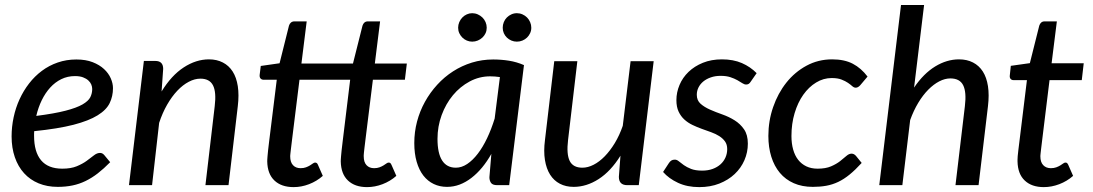

<svg xmlns="http://www.w3.org/2000/svg" viewBox="-20 -758 4474 786"><path d="M442.5 -397Q442.5 -364 429 -336Q415.5 -308 379.5 -285.8Q343.5 -263.5 280.8 -247.2Q218 -231 120 -221Q119.5 -216 119.5 -211.2Q119.5 -206.5 119.5 -202Q119.5 -136 148.2 -101.8Q177 -67.5 235 -67.5Q270.5 -67.5 294.5 -77.5Q318.5 -87.5 335.2 -99.8Q352 -112 364.5 -122Q377 -132 389.5 -132Q399.5 -132 407 -123L431 -94Q405 -67.5 380.5 -48.5Q356 -29.5 330.2 -17Q304.5 -4.5 276.8 1.2Q249 7 216.5 7Q173 7 138 -7.5Q103 -22 78.5 -49Q54 -76 40.8 -114.2Q27.5 -152.5 27.5 -199.5Q27.5 -239 35.8 -277.8Q44 -316.5 60 -351.5Q76 -386.5 99 -416.2Q122 -446 151.5 -468Q181 -490 216.5 -502.2Q252 -514.5 292.5 -514.5Q331 -514.5 359.2 -503.5Q387.5 -492.5 406 -475.2Q424.5 -458 433.5 -437.2Q442.5 -416.5 442.5 -397ZM287 -446.5Q256.5 -446.5 231 -434Q205.5 -421.5 185.5 -399.5Q165.5 -377.5 151 -347.8Q136.5 -318 128.5 -283.5Q203 -293 248.2 -304.8Q293.5 -316.5 317.8 -330.5Q342 -344.5 349.8 -360.2Q357.5 -376 357.5 -393.5Q357.5 -402.5 353.8 -411.8Q350 -421 341.5 -428.8Q333 -436.5 319.8 -441.5Q306.5 -446.5 287 -446.5Z M508 0 569 -508.5H616Q648 -508.5 648 -476L641.5 -383.5Q681.5 -449 732 -482Q782.5 -515 835.5 -515Q867.5 -515 892.2 -502.2Q917 -489.5 932.5 -465.2Q948 -441 953.5 -405.2Q959 -369.5 953.5 -323.5L915.5 0H821L859 -323.5Q866 -381 852 -408.5Q838 -436 800.5 -436Q777 -436 752.8 -423.2Q728.5 -410.5 706 -386.8Q683.5 -363 664.2 -329.5Q645 -296 631.5 -255L602.5 0Z M1074 -97Q1074 -100 1074.2 -104.8Q1074.5 -109.5 1075.2 -118.8Q1076 -128 1077.5 -142.8Q1079 -157.5 1082 -181L1113 -431.5H1059.5Q1051.5 -431.5 1046.8 -436.5Q1042 -441.5 1043 -451.5L1047.5 -488L1124.5 -499L1163 -653Q1165.5 -661 1171.2 -665.8Q1177 -670.5 1185.5 -670.5H1235.5L1214 -498H1425L1464 -653Q1466.5 -661 1472 -665.8Q1477.5 -670.5 1486 -670.5H1536L1514.5 -498H1645.5L1637.5 -431.5H1506.5L1476 -185.5Q1473.5 -165 1472 -152.5Q1470.5 -140 1469.8 -132.8Q1469 -125.5 1469 -122.5Q1469 -119.5 1469 -118Q1469 -94 1480.5 -81.8Q1492 -69.5 1511.5 -69.5Q1524 -69.5 1533.5 -73Q1543 -76.5 1550.2 -81Q1557.5 -85.5 1562.2 -89Q1567 -92.5 1571 -92.5Q1575.5 -92.5 1577.8 -90.5Q1580 -88.5 1582.5 -83.5L1602.5 -38Q1577.5 -16 1546 -4Q1514.5 8 1482.5 8Q1433 8 1404.5 -19Q1376 -46 1375 -97Q1375 -100 1375.2 -104.8Q1375.5 -109.5 1376.2 -118.8Q1377 -128 1378.5 -142.8Q1380 -157.5 1383 -181L1413.5 -431.5H1206L1175.5 -185.5Q1173 -165 1171.5 -152.5Q1170 -140 1169.2 -132.8Q1168.5 -125.5 1168.2 -122.5Q1168 -119.5 1168 -118Q1168 -94 1179.5 -81.8Q1191 -69.5 1210.5 -69.5Q1223 -69.5 1232.5 -73Q1242 -76.5 1249.2 -81Q1256.5 -85.5 1261.2 -89Q1266 -92.5 1270 -92.5Q1278 -92.5 1281.5 -83.5L1301.5 -38Q1276.5 -16 1245.2 -4Q1214 8 1182 8Q1132 8 1103.5 -19Q1075 -46 1074 -97Z M1676 0ZM2064.5 0H2015.5Q1996.5 0 1990 -9.5Q1983.5 -19 1983.5 -32.5L1991.5 -128Q1974 -97 1953.5 -72.2Q1933 -47.5 1910 -29.8Q1887 -12 1862 -2.5Q1837 7 1810 7Q1780 7 1755.5 -4.8Q1731 -16.5 1713.2 -39.2Q1695.5 -62 1685.8 -95.5Q1676 -129 1676 -172.5Q1676 -217.5 1687.2 -260.2Q1698.5 -303 1719.5 -341Q1740.5 -379 1769.8 -411Q1799 -443 1834.8 -466Q1870.5 -489 1912 -501.8Q1953.5 -514.5 1999 -514.5Q2032 -514.5 2063.5 -509.5Q2095 -504.5 2125 -491.5ZM1846 -71.5Q1870 -71.5 1892.8 -86.8Q1915.5 -102 1936 -128.8Q1956.5 -155.5 1974 -192.2Q1991.5 -229 2005 -272.5L2026.5 -442.5Q2006 -445.5 1986.5 -445.5Q1942 -445.5 1902.8 -424.5Q1863.5 -403.5 1834.2 -368.2Q1805 -333 1788 -286.8Q1771 -240.5 1771 -189.5Q1771 -130.5 1790 -101Q1809 -71.5 1846 -71.5ZM1972.5 -644.5Q1972.5 -632.5 1967.8 -622.2Q1963 -612 1954.8 -604.2Q1946.5 -596.5 1935.8 -592Q1925 -587.5 1913 -587.5Q1901.5 -587.5 1891 -592Q1880.5 -596.5 1872.8 -604.2Q1865 -612 1860.2 -622.2Q1855.5 -632.5 1855.5 -644.5Q1855.5 -656.5 1860.2 -667.5Q1865 -678.5 1872.8 -686.5Q1880.5 -694.5 1891 -699.2Q1901.5 -704 1913 -704Q1925 -704 1935.8 -699.2Q1946.5 -694.5 1954.8 -686.5Q1963 -678.5 1967.8 -667.5Q1972.5 -656.5 1972.5 -644.5ZM2155 -644.5Q2155 -632.5 2150.2 -622.2Q2145.5 -612 2137.5 -604.2Q2129.5 -596.5 2118.8 -592Q2108 -587.5 2096 -587.5Q2084 -587.5 2073.5 -592Q2063 -596.5 2055 -604.2Q2047 -612 2042.5 -622.2Q2038 -632.5 2038 -644.5Q2038 -656.5 2042.5 -667.5Q2047 -678.5 2055 -686.5Q2063 -694.5 2073.5 -699.2Q2084 -704 2096 -704Q2108 -704 2118.8 -699.2Q2129.5 -694.5 2137.5 -686.5Q2145.5 -678.5 2150.2 -667.5Q2155 -656.5 2155 -644.5Z M2343.5 -507.5 2305.5 -185Q2298.5 -127 2312.2 -99.2Q2326 -71.5 2364 -71.5Q2386.5 -71.5 2410 -83.5Q2433.5 -95.5 2455.5 -118Q2477.5 -140.5 2496.8 -172.2Q2516 -204 2529.5 -243L2561.5 -507.5H2656L2595 0H2548Q2513.5 0 2513.5 -34L2520 -120.5Q2480.5 -57 2430.8 -25Q2381 7 2328.5 7Q2296.5 7 2272 -5.8Q2247.5 -18.5 2232 -43Q2216.5 -67.5 2210.8 -103.2Q2205 -139 2211 -185L2249 -507.5Z M3053.5 -424Q3049.5 -417.5 3045.2 -414.8Q3041 -412 3034.5 -412Q3027 -412 3018.8 -417.5Q3010.5 -423 2998.5 -429.8Q2986.5 -436.5 2970 -442Q2953.5 -447.5 2930 -447.5Q2908 -447.5 2890 -441.2Q2872 -435 2859.2 -424.5Q2846.5 -414 2839.5 -400Q2832.5 -386 2832.5 -370Q2832.5 -347 2848 -333.2Q2863.5 -319.5 2886.8 -309.2Q2910 -299 2937 -289.5Q2964 -280 2987.2 -265.5Q3010.5 -251 3026 -228.5Q3041.5 -206 3041.5 -170Q3041.5 -134.5 3027.5 -102.2Q3013.5 -70 2987.5 -45.5Q2961.5 -21 2924.8 -6.5Q2888 8 2842.5 8Q2793.5 8 2755.8 -9.5Q2718 -27 2694.5 -54L2718 -90Q2722.5 -97 2728.2 -100.8Q2734 -104.5 2742.5 -104.5Q2751 -104.5 2759.2 -97.5Q2767.5 -90.5 2779.5 -82Q2791.5 -73.5 2809.2 -66.5Q2827 -59.5 2854.5 -59.5Q2878.5 -59.5 2897.5 -66.5Q2916.5 -73.5 2929.8 -85.5Q2943 -97.5 2950 -113.5Q2957 -129.5 2957 -147.5Q2957 -166.5 2948 -179Q2939 -191.5 2924.5 -200.8Q2910 -210 2891.2 -216.8Q2872.5 -223.5 2853 -230.5Q2833.5 -237.5 2814.8 -246.5Q2796 -255.5 2781.5 -268.8Q2767 -282 2758 -301.2Q2749 -320.5 2749 -348Q2749 -380 2761.8 -410.2Q2774.5 -440.5 2798.8 -463.8Q2823 -487 2857.5 -501Q2892 -515 2935.5 -515Q2982 -515 3017 -499.8Q3052 -484.5 3077.5 -458.5Z M3507.5 -91Q3481.5 -62.5 3458.2 -43.5Q3435 -24.5 3411.2 -13.2Q3387.5 -2 3362.2 2.5Q3337 7 3307.5 7Q3263.5 7 3229.5 -8Q3195.5 -23 3172.5 -50.5Q3149.5 -78 3137.5 -116.5Q3125.5 -155 3125.5 -201.5Q3125.5 -263 3145 -319.5Q3164.5 -376 3199 -419.5Q3233.5 -463 3281.5 -489Q3329.5 -515 3386.5 -515Q3437 -515 3471.2 -497Q3505.5 -479 3531.5 -444.5L3501.5 -409Q3498 -405 3493.2 -402Q3488.5 -399 3483 -399Q3476 -399 3469 -405.2Q3462 -411.5 3451.5 -418.8Q3441 -426 3425.2 -432.2Q3409.5 -438.5 3384.5 -438.5Q3351 -438.5 3321 -420.2Q3291 -402 3268.5 -370.2Q3246 -338.5 3233 -295Q3220 -251.5 3220 -201Q3220 -170.5 3227 -145.8Q3234 -121 3247.5 -103.8Q3261 -86.5 3281 -77Q3301 -67.5 3327 -67.5Q3360 -67.5 3382 -77Q3404 -86.5 3419 -98.2Q3434 -110 3444.8 -119.5Q3455.5 -129 3466 -129Q3476 -129 3484 -120L3507.5 -91Z M3579.5 0 3668.5 -737.5H3763L3722 -399.5Q3761 -457 3808.5 -486Q3856 -515 3906 -515Q3938.5 -515 3963.2 -502.2Q3988 -489.5 4003.5 -465.2Q4019 -441 4024.5 -405.2Q4030 -369.5 4024.5 -323.5L3986 0H3891.5L3930 -323.5Q3937 -381 3923 -409Q3909 -437 3870.5 -437Q3848.5 -437 3825.2 -425Q3802 -413 3780 -390.8Q3758 -368.5 3739 -337Q3720 -305.5 3706 -266.5L3674 0Z M4145.5 -97Q4145.5 -100 4145.5 -104.8Q4145.5 -109.5 4146.2 -118.8Q4147 -128 4148.8 -142.8Q4150.5 -157.5 4153.5 -181L4184 -430H4129Q4121.5 -430 4117 -435.2Q4112.5 -440.5 4114 -450.5L4118 -488.5L4196 -499.5L4234.5 -653Q4237 -661 4242.5 -665.8Q4248 -670.5 4256.5 -670.5H4306.5L4285 -499H4416.5L4408.5 -430H4276.5L4246.5 -185.5Q4244 -165 4242.5 -152.5Q4241 -140 4240.2 -132.8Q4239.5 -125.5 4239.2 -122.5Q4239 -119.5 4239 -118Q4239 -94 4250.8 -81.8Q4262.5 -69.5 4282 -69.5Q4294.5 -69.5 4304 -73Q4313.5 -76.5 4320.8 -81Q4328 -85.5 4332.8 -89Q4337.5 -92.5 4341.5 -92.5Q4346 -92.5 4348.2 -90.5Q4350.5 -88.5 4353 -83.5L4373 -38Q4348 -16 4316.5 -4Q4285 8 4253 8Q4203.5 8 4175 -19Q4146.5 -46 4145.5 -97Z"/></svg>

Font: Lato Medium
Style: Italic
Weight: 500
Italic angle: -7°
Designer: Lukasz Dziedzic
Foundry: tyPoland Lukasz Dziedzic
Version: Version 2.006; 2014-01-15